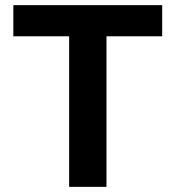

<svg xmlns="http://www.w3.org/2000/svg" viewBox="-20 -727 683 747"><path d="M31.9 -707H611V-585.8H394.3V0H249V-585.8H31.9Z"/></svg>

Font: WEMIX Pretendard Variable
Style: Regular
Weight: 400
Designer: Base glyphs from Inter by Rasmus Andersson; Hangeul glyphs from Noto Sans CJK(Source Han Sans) by Jang Soo-young and Kan
Foundry: Kil Hyung-jin
Version: Version 1.000;Glyphs 3.2 (3208)